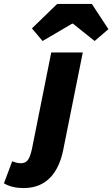

<svg xmlns="http://www.w3.org/2000/svg" viewBox="-150 -766 570 974"><path d="M-30 188C92 188 148 102 170 -2L270 -500H110L12 -10C0 42 -12 62 -44 62C-60 62 -74 58 -88 52L-130 164C-100 182 -65 188 -30 188ZM66 -558 216 -646H220L330 -558L400 -618L316 -746H140L12 -622Z"/></svg>

Font: Source Sans Pro Black
Style: Italic
Weight: 900
Italic angle: -11°
Designer: Paul D. Hunt
Foundry: Adobe Systems Incorporated
Version: Version 3.006;hotconv 1.0.111;makeotfexe 2.5.65597